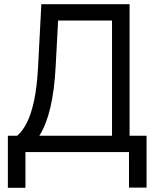

<svg xmlns="http://www.w3.org/2000/svg" viewBox="-20 -727 754 918"><path d="M17.6 -78.1H62.5Q88.9 -101.6 108.9 -141.1Q128.9 -180.7 143.1 -246.6Q157.2 -312.5 162.1 -409.2L177.7 -707H599.6V-78.1H680.7V169.9H596.7V0H101.6V170.9H17.6ZM515.6 -78.1V-628.9H257.8L246.1 -409.2Q240.2 -294.9 220.7 -212.4Q201.2 -129.9 168 -78.1Z"/></svg>

Font: Pretendard JP Variable
Style: Regular
Weight: 400
Designer: Base glyphs from Inter by Rasmus Andersson; Hangul glyphs from Noto Sans CJK(Source Han Sans) by Jang Soo-young and Kang
Foundry: Kil Hyung-jin
Version: Version 1.307;Glyphs 3.2 (3192)